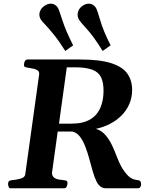

<svg xmlns="http://www.w3.org/2000/svg" viewBox="-20 -1013 808 1033"><path d="M36.1 0Q29.3 0 26.4 -8.5Q23.4 -17.1 23.4 -23.4Q23.4 -41.5 39.6 -43Q63.5 -44.9 88.4 -51.3Q113.3 -57.6 115.7 -74.2L190.4 -610.8Q192.9 -628.4 180.9 -635.5Q168.9 -642.6 152.1 -645Q135.3 -647.5 122.1 -650.1Q108.9 -652.8 108.9 -662.1Q108.9 -674.3 113.5 -683.6Q118.2 -692.9 129.4 -692.9H410.6Q519 -692.9 580.1 -672.6Q641.1 -652.3 666 -615.7Q690.9 -579.1 690.9 -529.3Q690.9 -487.8 675.5 -452.9Q660.2 -418 633.3 -391.1Q606.4 -364.3 571 -346.2Q535.6 -328.1 496.1 -319.8Q527.3 -310.1 548.1 -285.6Q568.8 -261.2 583.3 -230.2Q597.7 -199.2 609.1 -168.9Q620.6 -138.7 632.3 -117.2Q650.4 -85.9 670.2 -66.2Q689.9 -46.4 723.1 -43.5Q732.9 -42.5 736.1 -36.1Q739.3 -29.8 739.3 -20Q739.3 -18.1 737.8 -12.9Q736.3 -7.8 732.7 -3.9Q729 0 722.7 0H550.8Q533.7 0 520.8 -9.5Q507.8 -19 499 -37.1Q487.8 -60.1 478.8 -92Q469.7 -124 460.4 -158.2Q451.2 -192.4 439.2 -223.6Q427.2 -254.9 410.9 -276.9Q394.5 -298.8 370.6 -305.2H290.5L259.8 -84Q259.8 -65.9 270.8 -57.6Q281.7 -49.3 297.9 -46.9Q314 -44.4 328.1 -43Q343.3 -41.5 343.3 -28.8Q343.3 -25.9 342 -18.8Q340.8 -11.7 336.9 -5.9Q333 0 323.7 0ZM297.4 -347.7H363.3Q426.3 -347.7 464.4 -370.1Q502.4 -392.6 519.8 -432.6Q537.1 -472.7 537.1 -524.9Q537.1 -570.3 523.2 -598.1Q509.3 -626 475.3 -638.4Q441.4 -650.9 382.3 -650.9H339.4ZM331.1 -738.8Q298.8 -790.5 271 -825Q243.2 -859.4 224.1 -879.4Q205.1 -899.4 199.7 -907.7Q191.9 -920.4 191.9 -935.1Q191.9 -947.3 198.5 -959.5Q205.1 -971.7 219.2 -981.4Q236.3 -993.2 252.9 -993.2Q266.1 -993.2 275.6 -987.1Q285.2 -981 291 -971.7Q298.3 -959 315.9 -903.3Q333.5 -847.7 373.5 -769ZM532.2 -738.8Q484.4 -816.4 448.2 -855.7Q412.1 -895 404.8 -907.7Q397.5 -920.4 397.5 -934.6Q397.5 -946.8 403.6 -959Q409.7 -971.2 423.8 -981.4Q440.4 -993.2 457.5 -993.2Q470.2 -993.2 480 -987.1Q489.7 -981 495.6 -971.7Q503.4 -959.5 519.3 -903.6Q535.2 -847.7 575.2 -769Z"/></svg>

Font: Gelasio SemiBold
Style: Italic
Weight: 600
Italic angle: -8.5°
Designer: Eben Sorkin
Foundry: Eben Sorkin
Version: Version 1.008